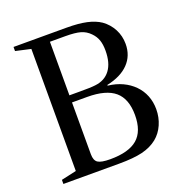

<svg xmlns="http://www.w3.org/2000/svg" viewBox="-136 -892 971 1014"><g transform="rotate(-20 349.5 -385.0)"><path d="M345 -770H49V-747L134 -728V-42L49 -23V0H362C416.7 0 460.5 -4 493.5 -12C526.5 -20 554.7 -33.3 578 -52C599.3 -69.3 615.8 -91.3 627.5 -118C639.2 -144.7 645 -173.3 645 -204C645 -231.3 640.3 -256.7 631 -280C621.7 -303.3 608.2 -324 590.5 -342C572.8 -360 551.8 -374.7 527.5 -386C503.2 -397.3 476 -404.7 446 -408V-412C499.3 -423.3 540.2 -443.7 568.5 -473C596.8 -502.3 611 -539 611 -583C611 -613 604.3 -640.7 591 -666C577.7 -691.3 559.3 -712.3 536 -729C515.3 -743 489.8 -753.3 459.5 -760C429.2 -766.7 391 -770 345 -770ZM239 -429V-730H325C361.7 -730 390 -727.2 410 -721.5C430 -715.8 447.3 -705.3 462 -690C475.3 -676.7 484.8 -661.8 490.5 -645.5C496.2 -629.2 499 -609.3 499 -586C499 -540 489.2 -503.8 469.5 -477.5C449.8 -451.2 421.7 -436 385 -432C373.7 -430.7 361.7 -429.8 349 -429.5C336.3 -429.2 320.3 -429 301 -429ZM239 -389H324C394.7 -389 446.5 -374.8 479.5 -346.5C512.5 -318.2 529 -273.7 529 -213C529 -152.3 512.7 -108 480 -80C447.3 -52 396.3 -38 327 -38C293 -38 269.8 -42.2 257.5 -50.5C245.2 -58.8 239 -74.7 239 -98Z"/></g></svg>

Font: Libre Caslon Text
Style: Regular
Weight: 400
Designer: Pablo Impallari, Rodrigo Fuenzalida
Foundry: Pablo Impallari, Rodrigo Fuenzalida
Version: Version 1.000; ttfautohint (v0.93) -l 8 -r 50 -G 200 -x 14 -